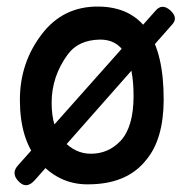

<svg xmlns="http://www.w3.org/2000/svg" viewBox="-20 -532 566 579"><path d="M85 11.2Q61.5 37.6 40 18.6Q10.7 -7.3 34.2 -33.2L450.2 -501Q468.8 -521.5 492.2 -502Q518.1 -479.5 500 -459ZM280.3 -412.6Q216.3 -411.1 184.6 -368.2Q135.7 -301.8 135.7 -222.2Q135.7 -145.5 170.9 -107.4Q207 -68.4 253.9 -68.4Q307.1 -68.4 343.8 -107.4Q382.3 -148.9 382.8 -240.7Q383.3 -414.6 280.3 -412.6ZM276.4 -512.2Q474.1 -510.7 473.6 -231Q473.1 -111.8 420.9 -49.8Q362.3 24.9 242.2 23.9Q155.3 23.4 94.7 -48.3Q40 -113.3 40 -231Q40 -342.3 105.5 -428.2Q169.9 -513.2 276.4 -512.2Z"/></svg>

Font: Comic Relief LRS
Style: Regular
Weight: 400
Designer: Jeff Davis
Foundry: Loudifier
Version: Version 1.0